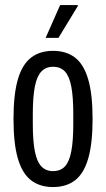

<svg xmlns="http://www.w3.org/2000/svg" viewBox="-20 -744 430 776"><path d="M194.1 12Q141.7 12 106 -15Q70.3 -42.1 52.4 -102.6Q34.6 -163.2 34.6 -263Q34.6 -363.4 52.4 -423.9Q70.3 -484.4 106 -511.5Q141.7 -538.5 194.1 -538.5Q247.5 -538.5 283 -511.5Q318.5 -484.4 336.3 -423.9Q354.2 -363.4 354.2 -263Q354.2 -163.2 336.3 -102.6Q318.5 -42.1 283 -15Q247.5 12 194.1 12ZM194.1 -52.4Q224.6 -52.4 242.3 -71.3Q260 -90.2 268.1 -132.3Q276.2 -174.4 276.2 -243.4V-282.6Q276.2 -352.6 268.1 -394.5Q260 -436.3 242.3 -455.2Q224.6 -474.1 194.1 -474.1Q165.6 -474.1 147.4 -455.2Q129.2 -436.3 120.9 -394.5Q112.6 -352.6 112.6 -282.6V-243.4Q112.6 -174.4 120.9 -132.3Q129.2 -90.2 147.4 -71.3Q165.6 -52.4 194.1 -52.4ZM164.5 -591 223 -723.5H294.5V-719.5L216.3 -591Z"/></svg>

Font: Archivo SemiBold ExtraCondensed
Style: Regular
Weight: 600
Width: 2
Version: Version 2.001